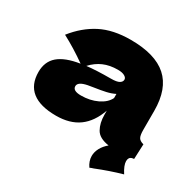

<svg xmlns="http://www.w3.org/2000/svg" viewBox="-156 -721 1054 1044"><g transform="rotate(30 370.5 -198.5)"><path d="M685 28Q685 54 712 96Q634 118 552 151Q544 153 530 159Q509 129 509 97Q509 72 522 47.5Q535 23 560 2Q498 -7 477.5 -43.5Q457 -80 457 -132V-157Q428 -75 372.5 -35Q317 5 231 5Q131 5 80.5 -35Q30 -75 30 -154Q30 -219 73 -256Q116 -293 206 -307Q130 -361 54 -401Q114 -477 191 -516.5Q268 -556 378 -556Q532 -556 606.5 -489.5Q681 -423 681 -285V-166Q681 -132 689 -118Q697 -104 721 -98L717 -4L704 -2Q685 4 685 28ZM239 -312Q299 -319 389 -319Q426 -319 441 -328Q456 -337 456 -351Q456 -363 441 -371.5Q426 -380 399 -380Q348 -380 309 -363Q270 -346 239 -312ZM457 -236V-262Q433 -250 404 -243.5Q375 -237 334 -231L298 -225Q242 -214 242 -187Q242 -158 294 -158Q350 -158 395 -179.5Q440 -201 457 -236Z"/></g></svg>

Font: Mantou Sans
Style: Regular
Weight: 400
Designer: Mant0u / artakana
Foundry: Mant0u / artakana
Version: Version 1.001;October 22, 2023;FontCreator 14.0.0.2901 64-bi